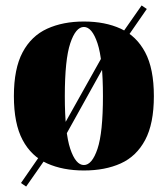

<svg xmlns="http://www.w3.org/2000/svg" viewBox="-20 -612 616 705"><path d="M288 -533Q366 -533 423.5 -506.5Q481 -480 513 -420Q545 -360 545 -259Q545 -158 513 -98Q481 -38 423.5 -12Q366 14 288 14Q211 14 153 -12Q95 -38 63 -98Q31 -158 31 -259Q31 -360 63 -420Q95 -480 153 -506.5Q211 -533 288 -533ZM288 -513Q258 -513 238 -453Q218 -393 218 -259Q218 -125 238 -65.5Q258 -6 288 -6Q318 -6 338 -65.5Q358 -125 358 -259Q358 -393 338 -453Q318 -513 288 -513ZM390 -466 405 -446 192 -63 176 -84ZM149 -73 164 -53 76 73 57 60ZM500 -592 519 -579 427 -446 412 -466Z"/></svg>

Font: Playfair Display Black
Style: Regular
Weight: 900
Designer: Claus Eggers Sørensen
Foundry: Claus Eggers Sørensen
Version: Version 1.203